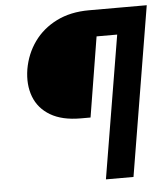

<svg xmlns="http://www.w3.org/2000/svg" viewBox="-52 -775 713 822"><g transform="rotate(-5 304.5 -364.0)"><path d="M578 -613.3H383.5L327.5 -269.5H285.5Q205.5 -269.5 155.2 -299.4Q104.9 -329.3 85.2 -381.3Q65.5 -433.3 76 -499Q87.5 -564.7 124.4 -616.2Q161.3 -667.7 221.2 -697.6Q281.1 -727.5 360.7 -727.5H597.2ZM370 0 491.1 -727.5H609.1L488.5 0Z"/></g></svg>

Font: Adwaita Sans
Style: Italic
Weight: 400
Italic angle: -9.39999°
Designer: Rasmus Andersson
Foundry: rsms
Version: Version 4.001;git-9221beed3